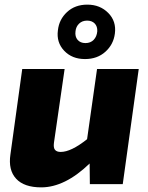

<svg xmlns="http://www.w3.org/2000/svg" viewBox="-20 -795 641 829"><path d="M347 -540Q291 -540 257 -576Q223 -612 230 -664Q235 -711 269.5 -743Q304 -775 357 -775Q412 -775 447.5 -739Q483 -703 476 -650Q470 -603 435 -571.5Q400 -540 347 -540ZM306 -660Q303 -637 315 -623Q327 -609 349 -609Q371 -609 384.5 -623Q398 -637 400 -660Q401 -681 389 -693.5Q377 -706 356 -706Q335 -706 321.5 -693Q308 -680 306 -660ZM579 -497 510 0H368L367 -89Q260 14 158 14Q84 14 49.5 -23.5Q15 -61 25 -128L76 -497H259L213 -179Q210 -157 217.5 -148Q225 -139 242 -139Q287 -139 356 -194L399 -497Z"/></svg>

Font: Ezarion Extra Bold
Style: Italic
Weight: 800
Italic angle: -8°
Designer: Natanael Gama
Version: Version 1.001;PS 001.001;hotconv 1.0.70;makeotf.lib2.5.58329